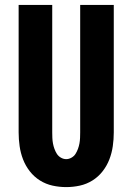

<svg xmlns="http://www.w3.org/2000/svg" viewBox="-20 -755 540 783"><path d="M250 8Q222 8 194.5 2Q167 -4 143 -19Q119 -34 101.5 -56.5Q84 -79 74 -105Q64 -131 60 -159Q56 -187 56 -215V-735H193V-215Q193 -204 193.5 -192.5Q194 -181 196 -170Q198 -159 202 -148Q206 -137 212 -127.5Q218 -118 228.5 -112Q239 -106 250 -106Q261 -106 271.5 -112Q282 -118 288 -127.5Q294 -137 298 -148Q302 -159 304 -170Q306 -181 306.5 -192.5Q307 -204 307 -215V-735H444V-215Q444 -187 440 -159Q436 -131 426 -105Q416 -79 398.5 -56.5Q381 -34 357 -19Q333 -4 305.5 2Q278 8 250 8Z"/></svg>

Font: Iosevka SS04 Heavy
Style: Regular
Weight: 900
Monospace: yes
Designer: Belleve Invis
Foundry: Belleve Invis
Version: Version 19.0.0; ttfautohint (v1.8.4)